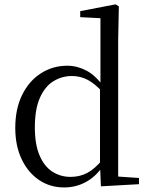

<svg xmlns="http://www.w3.org/2000/svg" viewBox="-20 -825 669 860"><path d="M267.4 14.6Q204 14.6 154.4 -19Q104.9 -52.6 76.7 -112.6Q48.4 -172.7 48.4 -251.6Q48.4 -337.9 79.4 -400.3Q110.3 -462.8 163.3 -496.7Q216.2 -530.6 281.4 -530.6Q325.2 -530.6 366.3 -509.2Q407.5 -487.7 443.7 -437.5H453.5L440.8 -411.3Q405.2 -450.3 372.6 -467.4Q340 -484.5 302.8 -484.5Q256.9 -484.5 219 -461.1Q181.2 -437.6 158.7 -386.9Q136.1 -336.1 136.1 -253.7Q136.1 -178.2 157.2 -128.9Q178.2 -79.6 214.6 -56.1Q251.1 -32.7 296.2 -32.7Q337.2 -32.7 371 -50.6Q404.7 -68.5 439.4 -110.2L451.9 -82.4H442.5Q408.7 -33.4 364.1 -9.4Q319.5 14.6 267.4 14.6ZM432 9.6 427.9 -88.8V-91.6V-430.7L429.9 -440.3V-743.5L339.3 -748.1V-775.1L497.5 -805.5L512.3 -796.5L509.3 -644.4V-34.2L602.6 -27.8V0Z"/></svg>

Font: Noto Serif SC
Style: Regular
Weight: 200
Designer: Ryoko NISHIZUKA 西塚涼子 (kana & ideographs); Frank Grießhammer (Latin, Greek & Cyrillic); Wenlong ZHANG 张文龙 (bopomofo); San
Foundry: Adobe
Version: Version 2.001;hotconv 1.1.0;makeotfexe 2.6.0